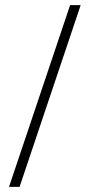

<svg xmlns="http://www.w3.org/2000/svg" viewBox="-20 -666 363 745"><path d="M293 -646H252L15 59H56Z"/></svg>

Font: Libertinus Serif
Style: Regular
Weight: 400
Designer: Philipp H. Poll, Khaled Hosny
Foundry: Caleb Maclennan
Version: Version 7.050;RELEASE